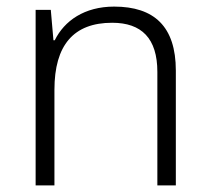

<svg xmlns="http://www.w3.org/2000/svg" viewBox="-20 -562 636 582"><path d="M326 -542C236 -542 175 -499 146 -440H142L134 -532H88V0H145V-290C145 -425 203 -493 320 -493C409 -493 457 -446 457 -344V0H513V-348C513 -482 447 -542 326 -542Z"/></svg>

Font: Noto Sans Bengali Light
Style: Regular
Weight: 300
Designer: Jelle Bosma - Monotype Design Team
Foundry: Monotype Imaging Inc.
Version: Version 2.003